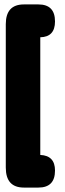

<svg xmlns="http://www.w3.org/2000/svg" viewBox="-20 -783 292 859"><path d="M5.9 -33.2V-674.8Q5.9 -763.2 86.9 -763.2H151.9Q226.1 -763.2 226.1 -687Q226.1 -617.7 160.2 -616.2V-89.8Q226.1 -86.9 226.1 -20Q226.1 56.2 151.9 56.2H86.9Q5.9 56.2 5.9 -33.2Z"/></svg>

Font: BPreplay
Style: Bold
Weight: 700
Designer: Magenta/George Triantafyllakos
Foundry: Magenta/George Triantafyllakos
Version: Version 1.00